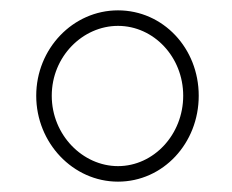

<svg xmlns="http://www.w3.org/2000/svg" viewBox="-20 -711 449 371"><path d="M50 -526C50 -435 121 -360 208 -360C295 -360 364 -434 364 -526C364 -618 295 -691 208 -691C121 -691 50 -617 50 -526ZM80 -526C80 -602 140 -661 208 -661C277 -661 334 -601 334 -526C334 -451 277 -390 208 -390C140 -390 80 -450 80 -526Z"/></svg>

Font: Charger Sport
Style: HL
Weight: 100
Designer: Jasper
Foundry: Cannot Into Space Fonts
Version: Version 1.1